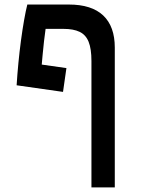

<svg xmlns="http://www.w3.org/2000/svg" viewBox="-20 -606 626 851"><path d="M385.3 224.6V-335.4Q385.3 -389.6 372.8 -420.7Q360.4 -451.7 333 -464.8Q305.7 -478 261.7 -478H182.1Q174.8 -427.2 168.9 -362.8Q163.1 -298.3 156.7 -227.1L53.7 -228Q56.6 -274.9 61.5 -326.2Q66.4 -377.4 73 -426.8Q79.6 -476.1 86.9 -517.3Q94.2 -558.6 101.1 -585.9H285.2Q386.2 -585.9 437.5 -537.4Q488.8 -488.8 488.8 -395V224.6ZM259.3 -198.7 53.7 -228 75.7 -332.5 274.4 -304.2Z"/></svg>

Font: Cascadia Mono Medium
Style: Regular
Weight: 500
Monospace: yes
Designer: Aaron Bell
Foundry: Saja Typeworks
Version: Version 2407.024